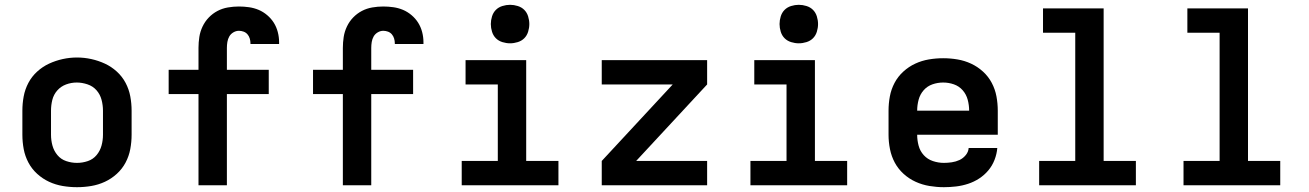

<svg xmlns="http://www.w3.org/2000/svg" viewBox="-20 -770 5440 798"><path d="M300 8Q270 8 240.5 3Q211 -2 184 -14.5Q157 -27 134.5 -47.5Q112 -68 98 -94.5Q84 -121 78.5 -150.5Q73 -180 73 -210V-310Q73 -340 78.5 -369.5Q84 -399 98 -425.5Q112 -452 134.5 -472.5Q157 -493 184 -505.5Q211 -518 240.5 -524.5Q270 -531 300 -531Q330 -531 359.5 -524.5Q389 -518 416 -505.5Q443 -493 465.5 -472.5Q488 -452 502 -425.5Q516 -399 521.5 -369.5Q527 -340 527 -310V-210Q527 -180 521.5 -150.5Q516 -121 502 -94.5Q488 -68 465.5 -47.5Q443 -27 416 -14.5Q389 -2 359.5 3Q330 8 300 8ZM300 -93Q323 -93 345 -100.5Q367 -108 381.5 -125.5Q396 -143 402 -165Q408 -187 408 -210V-310Q408 -333 402 -355.5Q396 -378 381 -395Q366 -412 343.5 -419.5Q321 -427 299 -427Q276 -427 254.5 -419Q233 -411 218 -394Q203 -377 197.5 -355Q192 -333 192 -310V-210Q192 -187 198 -165Q204 -143 218.5 -125.5Q233 -108 255 -100.5Q277 -93 300 -93Z M805 0V-379H681V-480H805V-571Q805 -594 808.5 -616.5Q812 -639 822 -660Q832 -681 848 -697.5Q864 -714 884 -724.5Q904 -735 927 -739Q950 -743 973 -743Q994 -743 1015 -740Q1036 -737 1055 -729Q1074 -721 1090.5 -707Q1107 -693 1118 -675.5Q1129 -658 1134.5 -637Q1140 -616 1140 -595Q1140 -593 1140 -591Q1140 -589 1140 -587H1021Q1021 -588 1021 -588.5Q1021 -589 1021 -590Q1021 -600 1018 -610Q1015 -620 1008.5 -627.5Q1002 -635 992.5 -638.5Q983 -642 973 -642Q961 -642 950 -635.5Q939 -629 933 -618.5Q927 -608 925 -595.5Q923 -583 923 -571V-480H1097V-379H923V0Z M1405 0V-379H1281V-480H1405V-571Q1405 -594 1408.5 -616.5Q1412 -639 1422 -660Q1432 -681 1448 -697.5Q1464 -714 1484 -724.5Q1504 -735 1527 -739Q1550 -743 1573 -743Q1594 -743 1615 -740Q1636 -737 1655 -729Q1674 -721 1690.5 -707Q1707 -693 1718 -675.5Q1729 -658 1734.5 -637Q1740 -616 1740 -595Q1740 -593 1740 -591Q1740 -589 1740 -587H1621Q1621 -588 1621 -588.5Q1621 -589 1621 -590Q1621 -600 1618 -610Q1615 -620 1608.5 -627.5Q1602 -635 1592.5 -638.5Q1583 -642 1573 -642Q1561 -642 1550 -635.5Q1539 -629 1533 -618.5Q1527 -608 1525 -595.5Q1523 -583 1523 -571V-480H1697V-379H1523V0Z M1899 0V-101H2049V-419H1915V-520H2167V-101H2301V0ZM2100 -590Q2084 -590 2068 -595Q2052 -600 2041 -611Q2030 -622 2025 -638Q2020 -654 2020 -670Q2020 -686 2025 -702Q2030 -718 2041 -729Q2052 -740 2068 -745Q2084 -750 2100 -750Q2116 -750 2132 -745Q2148 -740 2159 -729Q2170 -718 2175 -702Q2180 -686 2180 -670Q2180 -654 2175 -638Q2170 -622 2159 -611Q2148 -600 2132 -595Q2116 -590 2100 -590Z M2481 0V-101L2776 -419H2481V-520H2919V-419L2624 -101H2919V0Z M3099 0V-101H3249V-419H3115V-520H3367V-101H3501V0ZM3300 -590Q3284 -590 3268 -595Q3252 -600 3241 -611Q3230 -622 3225 -638Q3220 -654 3220 -670Q3220 -686 3225 -702Q3230 -718 3241 -729Q3252 -740 3268 -745Q3284 -750 3300 -750Q3316 -750 3332 -745Q3348 -740 3359 -729Q3370 -718 3375 -702Q3380 -686 3380 -670Q3380 -654 3375 -638Q3370 -622 3359 -611Q3348 -600 3332 -595Q3316 -590 3300 -590Z M3903 8Q3873 8 3843 3Q3813 -2 3785.5 -14.5Q3758 -27 3735.5 -47.5Q3713 -68 3699 -94Q3685 -120 3679 -150Q3673 -180 3673 -210V-310Q3673 -340 3678.5 -369.5Q3684 -399 3698 -425.5Q3712 -452 3734.5 -472.5Q3757 -493 3784 -505.5Q3811 -518 3840.5 -523Q3870 -528 3900 -528Q3930 -528 3959.5 -523Q3989 -518 4016 -505.5Q4043 -493 4065.5 -472.5Q4088 -452 4102 -425.5Q4116 -399 4121.5 -369.5Q4127 -340 4127 -310V-210H3792Q3792 -187 3798 -164.5Q3804 -142 3819.5 -125Q3835 -108 3857.5 -100.5Q3880 -93 3903 -93Q3919 -93 3936 -95.5Q3953 -98 3968 -105Q3983 -112 3994 -125.5Q4005 -139 4006 -155H4125Q4123 -130 4113.5 -105.5Q4104 -81 4087.5 -61.5Q4071 -42 4049.5 -28Q4028 -14 4003.5 -6Q3979 2 3953.5 5Q3928 8 3903 8ZM3792 -310H4008Q4008 -333 4002 -355.5Q3996 -378 3981 -395Q3966 -412 3944.5 -419.5Q3923 -427 3900 -427Q3877 -427 3855.5 -419.5Q3834 -412 3819 -395Q3804 -378 3798 -355.5Q3792 -333 3792 -310Z M4299 0V-101H4449V-634H4315V-735H4567V-101H4701V0Z M4899 0V-101H5049V-634H4915V-735H5167V-101H5301V0Z"/></svg>

Font: Iosevka Custom Extended
Style: Bold
Weight: 700
Width: 7
Monospace: yes
Designer: Belleve Invis
Foundry: Belleve Invis
Version: Version 11.2.4; ttfautohint (v1.8.4)